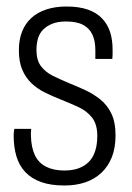

<svg xmlns="http://www.w3.org/2000/svg" viewBox="-20 -558 406 590"><path d="M178 12Q136 12 106.5 1.5Q77 -9 58 -29Q39 -49 30.5 -77.5Q22 -106 22 -141Q22 -147 22.5 -152.5Q23 -158 24 -162H76Q75 -156 75 -151Q75 -146 75 -141Q76 -104 87.5 -80.5Q99 -57 122 -45.5Q145 -34 178 -34Q211 -34 234 -46.5Q257 -59 268 -82.5Q279 -106 279 -140Q279 -176 263 -196.5Q247 -217 221 -229Q195 -241 167 -252Q142 -262 118.5 -273.5Q95 -285 77 -302Q59 -319 48.5 -343.5Q38 -368 38 -404Q38 -435 47.5 -460Q57 -485 76 -502.5Q95 -520 122.5 -529Q150 -538 184 -538Q223 -538 250 -528.5Q277 -519 294 -501Q311 -483 318.5 -459Q326 -435 326 -406Q326 -400 326 -392.5Q326 -385 325 -377H273V-404Q273 -432 264 -451.5Q255 -471 235.5 -481.5Q216 -492 183 -492Q158 -492 140.5 -485Q123 -478 112 -466.5Q101 -455 96.5 -439Q92 -423 92 -404Q92 -373 106 -354.5Q120 -336 142.5 -325Q165 -314 191 -303Q216 -293 241 -281.5Q266 -270 287.5 -253Q309 -236 322 -209.5Q335 -183 335 -142Q335 -103 323.5 -74.5Q312 -46 291 -26.5Q270 -7 241.5 2.5Q213 12 178 12Z"/></svg>

Font: Archivo Condensed ExtraLight
Style: Regular
Weight: 250
Width: 3
Designer: Hector Gatti
Foundry: Omnibus-Type
Version: Version 2.001